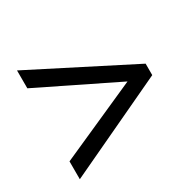

<svg xmlns="http://www.w3.org/2000/svg" viewBox="-111 -723 742 726"><g transform="rotate(-30 260.0 -359.5)"><path d="M43 -200V-122L477 -326V-376L43 -597V-519L384 -352Z"/></g></svg>

Font: Noto Sans Arabic UI SmCn
Style: Regular
Weight: 400
Width: 4
Designer: Monotype Design Team, Nadine Chahine and Nizar Qandah
Foundry: Monotype Imaging Inc.
Version: Version 2.010